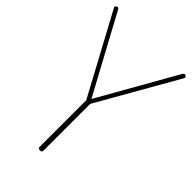

<svg xmlns="http://www.w3.org/2000/svg" viewBox="-318 -1245 1388 1388"><g transform="rotate(45 376.5 -551.0)"><path d="M368 14Q348 14 348 -1V-479L17 -1093Q13 -1100 15 -1104.5Q17 -1109 26 -1114Q36 -1118 40 -1115Q44 -1112 49 -1102L368 -512L701 -1099Q708 -1111 713.5 -1114.5Q719 -1118 727 -1114Q736 -1109 737.5 -1104.5Q739 -1100 736 -1093L387 -481V-1Q387 14 368 14Z"/></g></svg>

Font: Playwrite FR Moderne Thin
Style: Regular
Weight: 250
Version: Version 1.002